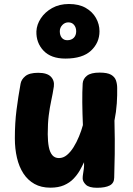

<svg xmlns="http://www.w3.org/2000/svg" viewBox="-20 -907 653 941"><path d="M226.9 12.8Q181.8 12.8 148.9 -5.6Q116.1 -24 94.7 -56.8Q73.3 -89.7 63.1 -133.8Q52.8 -178 52.8 -228.6Q52.8 -304.6 61 -368.5Q69.2 -432.4 80.8 -496.4Q84.3 -517.4 104.1 -533.8Q123.8 -550.2 167.2 -550.2Q210.6 -550.2 229.2 -531.2Q247.8 -512.1 243.9 -482.8Q238.2 -446.1 230.9 -412.7Q223.7 -379.2 218.8 -340.6Q214 -302 214 -249.1Q214.2 -213.2 219.2 -187.1Q224.2 -160.9 236.3 -146.6Q248.4 -132.3 268.8 -132.3Q290.1 -132.3 308.1 -147.3Q326 -162.2 340.8 -186.1Q355.6 -209.9 367.3 -238.4Q379.1 -266.9 386.3 -293.8Q383.9 -350 383.3 -403.7Q382.8 -457.4 385.3 -498.6Q387.1 -520.9 406.4 -536.1Q425.8 -551.2 468.1 -551.2Q506 -551.2 524.2 -540.8Q542.3 -530.3 548.3 -513.1Q554.3 -495.8 554.3 -475.6Q554.6 -459.3 554.2 -440.2Q553.8 -421 552.4 -400.2Q551 -379.4 548.1 -358.1Q545.2 -336.8 541 -316Q543.4 -216.3 542.3 -151.4Q541.2 -86.4 539.7 -36.3Q539.4 -9.4 517.9 1.9Q496.3 13.3 455.3 13.3Q416.1 13.3 400.6 -2Q385.1 -17.3 385.1 -33.1Q385.1 -42.9 387 -54.1Q388.9 -65.2 390.8 -79.6Q392.7 -93.9 391.9 -112Q383.1 -92.9 370.8 -71.3Q358.4 -49.8 339.8 -30.5Q321.2 -11.2 293.7 0.8Q266.1 12.8 226.9 12.8ZM300.4 -619.9Q230 -619.9 193.3 -658.7Q156.7 -697.4 158.4 -753.7Q160 -786.6 180.1 -817.1Q200.1 -847.6 235.4 -867.5Q270.8 -887.4 317.8 -887.4Q366.6 -887.4 399.8 -868.5Q433 -849.6 450.3 -818.9Q467.6 -788.3 467.6 -753.7Q467.6 -697.7 426.1 -658.8Q384.6 -619.9 300.4 -619.9ZM309.8 -709.9Q329.7 -709.9 341.6 -721.8Q353.4 -733.8 353.4 -753.7Q353.4 -772.1 343.1 -784.8Q332.7 -797.4 315 -797.4Q297.9 -797.4 285.5 -784.4Q273.1 -771.3 273.1 -753.7Q273.1 -733.8 282.9 -721.8Q292.7 -709.9 309.8 -709.9Z"/></svg>

Font: Playpen Sans
Style: Regular
Weight: 400
Designer: Laura Meseguer, Veronika Burian, José Scaglione, Kostas Bartsokas, Vera Evstafieva, Tom Grace, Yorlmar Campos
Foundry: TypeTogether
Version: Version 2.000